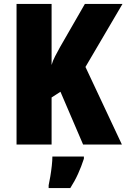

<svg xmlns="http://www.w3.org/2000/svg" viewBox="-20 -734 642 975"><path d="M599 0H402L287 -268L242 -239V0H64V-714H242V-404Q248 -426 260 -448.5Q272 -471 285 -495L411 -714H602L414 -394ZM406 72Q393 112 376.5 148.5Q360 185 337 221H227V207Q231 189 235.5 162Q240 135 243 108Q246 81 246 61H406Z"/></svg>

Font: Noto Sans Myanmar UI Condensed Black
Style: Regular
Weight: 900
Width: 3
Designer: Monotype Design Team
Foundry: Monotype Imaging Inc.
Version: Version 2.103; ttfautohint (v1.8.4.7-5d5b)